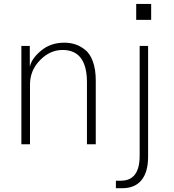

<svg xmlns="http://www.w3.org/2000/svg" viewBox="-20 -735 886 978"><path d="M88.9 0V-501H131.8V-397.5H132.8Q141.6 -437.5 189.9 -477.5Q238.3 -517.6 307.6 -517.6Q336.9 -517.6 362.8 -509.3Q388.7 -501 413.6 -481.4Q438.5 -461.9 453.1 -421.9Q467.8 -381.8 467.8 -324.2V0H422.9V-315.4Q422.9 -480.5 298.8 -480.5Q234.4 -480.5 183.6 -428.2Q132.8 -376 132.8 -304.7V0ZM673.8 -633.8V-714.8H750V-633.8ZM570.3 185.5H595.7Q691.4 185.5 691.4 58.6V-501H734.4V62.5Q734.4 141.6 700.7 182.6Q667 223.6 603.5 223.6H570.3Z"/></svg>

Font: Gothic A1 ExtraLight
Style: Regular
Weight: 275
Designer: HanYang I&C Co.,Ltd.
Foundry: HanYang I&C Co.,Ltd.
Version: Version 2.50